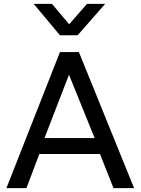

<svg xmlns="http://www.w3.org/2000/svg" viewBox="-20 -968 723 988"><path d="M13 0 288.5 -700H386L670 0H564L494.5 -175.5H182.5L116 0ZM209 -257.5H467L335 -583.5ZM288.5 -786.5 153.5 -948H247.5L336 -843L427.5 -948H521L379.5 -786.5Z"/></svg>

Font: Geologica Thin Roman Light
Style: Regular
Weight: 300
Version: Version 1.010;gftools[0.9.28]